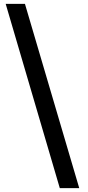

<svg xmlns="http://www.w3.org/2000/svg" viewBox="-20 -800 457 997"><path d="M290.5 177 9.5 -780H109.5L391.5 177Z"/></svg>

Font: Merriweather Sans Medium
Style: Italic
Weight: 500
Italic angle: -7.5°
Designer: Eben Sorkin
Foundry: Eben Sorkin
Version: Version 2.001